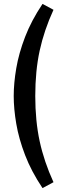

<svg xmlns="http://www.w3.org/2000/svg" viewBox="-20 -770 293 980"><path d="M197 190Q140 105 108 21.5Q76 -62 63 -138.5Q50 -215 50 -280Q50 -345 63 -421.5Q76 -498 108 -581.5Q140 -665 197 -750L253 -720Q205 -615 182.5 -511.5Q160 -408 160 -280Q160 -153 182.5 -49Q205 55 253 160Z"/></svg>

Font: Cuprum Medium
Style: Regular
Weight: 500
Designer: Jovanny Lemonad
Foundry: Jovanny Lemonad
Version: Version 3.000